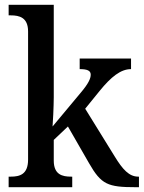

<svg xmlns="http://www.w3.org/2000/svg" viewBox="-20 -780 599 800"><path d="M16 0H281V-44H276C240 -44 204 -52 204 -111V-197L263 -253L351 -100C402 -11 429 0 546 0H559V-44H556C518 -44 491 -74 458 -128L335 -327L395 -401C443 -460 483 -492 526 -492V-536H312V-492C343 -492 358 -486 358 -469C358 -454 350 -433 315 -392L199 -253C200 -257 204 -340 204 -375V-760H16V-716H25C61 -716 97 -707 97 -649V-115C97 -53 62 -44 25 -44H16Z"/></svg>

Font: Noto Serif Myanmar SemiCondensed Medium
Style: Regular
Weight: 500
Width: 4
Designer: Ben Mitchell and the Monotype Design Team
Foundry: Monotype Imaging Inc.
Version: Version 2.106